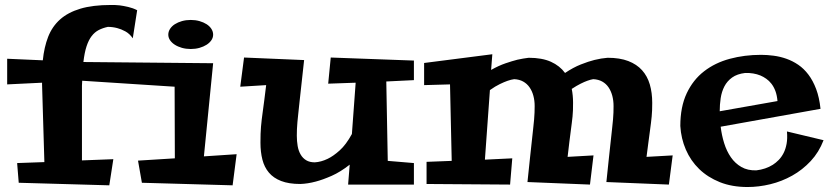

<svg xmlns="http://www.w3.org/2000/svg" viewBox="-20 -730 3339 771"><path d="M930.2 -110.8 914.1 14.2 549.8 3.9 534.2 -85 682.1 -94.2 681.2 -381.8 310.1 -405.8Q309.1 -396 309.1 -385.7Q309.1 -375.5 309.1 -365.2V-85.9L435.1 -90.8L418.9 14.2L55.2 3.9L48.8 -75.2L158.2 -79.1L148.9 -390.1V-397.9L8.8 -391.1V-494.1L151.9 -487.8Q157.2 -540.5 173.3 -582Q189.5 -623.5 221.2 -651.9Q252.9 -680.2 302.7 -695.1Q352.5 -710 424.8 -710Q441.9 -710.4 460.4 -708.5Q476.1 -706.5 494.9 -702.1Q513.7 -697.8 530.8 -689L513.2 -576.2Q500.5 -594.7 483.4 -604Q466.3 -613.3 450.7 -617.2Q432.1 -622.1 413.1 -622.1Q392.6 -617.7 376.5 -609.4Q360.4 -601.1 348.1 -585.2Q335.9 -569.3 327.6 -544.2Q319.3 -519 314.9 -481L835.9 -476.1L798.8 -102.1ZM835.9 -590.8Q835.9 -579.1 828.9 -568.6Q821.8 -558.1 809.6 -550.3Q797.4 -542.5 781 -537.8Q764.6 -533.2 746.1 -533.2Q727.1 -533.2 710.7 -537.8Q694.3 -542.5 682.1 -550.3Q669.9 -558.1 662.8 -568.6Q655.8 -579.1 655.8 -590.8Q655.8 -603 662.8 -614Q669.9 -625 682.1 -632.8Q694.3 -640.6 710.7 -645.3Q727.1 -649.9 746.1 -649.9Q764.6 -649.9 781 -645.3Q797.4 -640.6 809.6 -632.8Q821.8 -625 828.9 -614Q835.9 -603 835.9 -590.8Z M1642.1 11.2H1377.9L1384.3 -68.8Q1347.2 -39.6 1311.8 -23.9Q1276.4 -8.3 1248.5 -1Q1215.8 7.8 1186 8.8Q1139.6 8.8 1108.9 -3.2Q1078.1 -15.1 1059.8 -36.9Q1041.5 -58.6 1033.7 -89.1Q1025.9 -119.6 1025.9 -157.2Q1025.9 -177.2 1026.4 -192.4Q1026.9 -207.5 1028.1 -221.4Q1029.3 -235.4 1031 -250Q1032.7 -264.6 1035.4 -283.7Q1038.1 -302.7 1041.3 -327.9Q1044.4 -353 1048.8 -388.2L944.8 -381.8L960 -499L1201.2 -488.8Q1195.3 -434.6 1190.9 -394.8Q1186.5 -355 1183.3 -325.7Q1180.2 -296.4 1178 -275.9Q1175.8 -255.4 1174.3 -239.5Q1172.9 -223.6 1172.4 -211.2Q1171.9 -198.7 1171.9 -185.1Q1171.9 -163.1 1175.3 -143.6Q1178.7 -124 1187.3 -109.4Q1195.8 -94.7 1209.7 -86.4Q1223.6 -78.1 1244.1 -78.1Q1269.5 -79.6 1295.9 -92.3Q1318.4 -103 1344 -126Q1369.6 -148.9 1393.1 -191.9L1408.2 -397.9L1297.9 -394L1308.1 -499L1642.1 -486.8V-408.2L1531.2 -402.8L1537.1 -84L1642.1 -75.2Z M2363.3 -106 2349.1 11.2 2098.1 1Q2104 -56.2 2108.4 -97.2Q2112.8 -138.2 2116 -167.2Q2119.1 -196.3 2121.3 -216.1Q2123.5 -235.8 2124.8 -250.7Q2126 -265.6 2126.5 -277.8Q2127 -290 2127 -304.2Q2127 -326.2 2121.8 -345.5Q2116.7 -364.7 2106.4 -379.4Q2096.2 -394 2080.8 -402.6Q2065.4 -411.1 2044.9 -412.1Q2032.7 -410.6 2017.6 -405.3Q2004.9 -400.9 1987.1 -392.3Q1969.2 -383.8 1947.3 -368.2L1927.2 -88.9L2037.1 -94.2L2028.3 11.2L1692.9 8.8V-80.1L1793.9 -84L1787.1 -391.1L1683.1 -388.2V-477.1L1957 -512.2L1952.1 -449.2Q1982.4 -466.3 2009.5 -475.6Q2036.6 -484.9 2057.6 -490.2Q2082 -495.6 2103 -498Q2156.7 -498 2192.4 -481.9Q2228 -465.8 2249 -437Q2281.7 -459 2312.5 -471.2Q2343.3 -483.4 2367.2 -489.3Q2395 -496.1 2419.9 -498Q2468.8 -498 2502.9 -484.9Q2537.1 -471.7 2558.3 -448Q2579.6 -424.3 2589.4 -390.9Q2599.1 -357.4 2599.1 -316.9Q2599.1 -300.3 2598.6 -287.4Q2598.1 -274.4 2596.9 -262Q2595.7 -249.5 2594 -235.8Q2592.3 -222.2 2589.8 -203.6Q2587.4 -185.1 2584 -160.2Q2580.6 -135.3 2576.2 -100.1L2681.2 -106L2666 11.2L2415 1Q2420.9 -56.2 2425.3 -97.2Q2429.7 -138.2 2432.9 -167.2Q2436 -196.3 2438.2 -216.1Q2440.4 -235.8 2441.7 -250.7Q2442.9 -265.6 2443.4 -277.8Q2443.8 -290 2443.8 -304.2Q2443.8 -326.2 2438.7 -345.5Q2433.6 -364.7 2423.6 -379.4Q2413.6 -394 2398.2 -402.6Q2382.8 -411.1 2362.3 -412.1Q2352.1 -410.6 2338.9 -405.8Q2327.6 -401.9 2311.8 -394Q2295.9 -386.2 2275.9 -373Q2281.2 -346.2 2281.2 -317.9Q2281.2 -300.8 2280.8 -287.6Q2280.3 -274.4 2279.1 -262Q2277.8 -249.5 2276.1 -236.1Q2274.4 -222.7 2272 -204.1Q2269.5 -185.5 2266.4 -160.4Q2263.2 -135.3 2259.3 -100.1Z M3287.1 -167Q3268.6 -118.7 3235.6 -83.3Q3202.6 -47.9 3161.1 -24.7Q3119.6 -1.5 3073.2 9.8Q3026.9 21 2981.9 21Q2919.4 21 2870.6 1.5Q2821.8 -18.1 2787.6 -51.3Q2753.4 -84.5 2734.1 -129.2Q2714.8 -173.8 2711.9 -224.1Q2711.9 -300.8 2737.5 -355.2Q2763.2 -409.7 2807.4 -443.8Q2851.6 -478 2910.6 -493.9Q2969.7 -509.8 3036.1 -509.8Q3060.5 -509.8 3086.7 -506.3Q3112.8 -502.9 3137.7 -494.1Q3162.6 -485.4 3185.3 -470Q3208 -454.6 3226.3 -430.4Q3244.6 -406.2 3257.3 -372.6Q3270 -338.9 3274.9 -293L2874 -221.2Q2877.9 -187.5 2887.9 -155.3Q2897.9 -123 2915 -98.4Q2932.1 -73.7 2957.3 -59.3Q2982.4 -44.9 3017.1 -45.9Q3054.7 -50.3 3083.5 -68.4Q3095.7 -76.2 3106.9 -87.6Q3118.2 -99.1 3126.5 -115.2Q3134.8 -131.3 3138.7 -152.8Q3142.6 -174.3 3140.1 -202.1ZM3102.1 -324.2Q3100.1 -347.2 3093.8 -364.3Q3087.4 -381.3 3077.9 -393.6Q3068.4 -405.8 3056.9 -413.8Q3045.4 -421.9 3033.7 -426.8Q3006.3 -438 2972.2 -437Q2939.9 -433.1 2919.9 -418.7Q2899.9 -404.3 2888.9 -383.1Q2877.9 -361.8 2874 -335.9Q2870.1 -310.1 2870.1 -283.2Z"/></svg>

Font: Peralta
Style: Regular
Weight: 400
Designer: Astigmatic (AOETI)
Foundry: Astigmatic (AOETI)
Version: Version 1.000